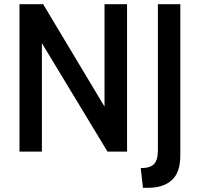

<svg xmlns="http://www.w3.org/2000/svg" viewBox="-20 -720 950 912"><path d="M72.5 0V-700H185L476.5 -213.5V-700H583.5V0H490.5L179 -515V0ZM659 172 648.5 78.5Q692.5 78.5 711.2 59.8Q730 41 730 -6.5V-700H836.5V19Q836.5 98.5 796.5 135.2Q756.5 172 684.5 172Z"/></svg>

Font: Cabin SemiCondensedMedium
Style: Regular
Weight: 500
Width: 4
Designer: Pablo Impallari
Foundry: Pablo Impallari. http://www.impallari.com Igino Marini. http://www.ikern.com
Version: Version 3.001